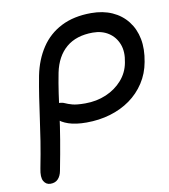

<svg xmlns="http://www.w3.org/2000/svg" viewBox="-81 -777 754 856"><g transform="rotate(-10 296.0 -349.0)"><path d="M79 10Q59 10 48.5 -8Q38 -26 46 -65Q59 -131 67.5 -185Q76 -239 82.5 -287Q89 -335 96 -380.5Q103 -426 112 -474Q126 -544 161 -597Q196 -650 253 -679Q310 -708 389 -708Q442 -708 483.5 -689.5Q525 -671 552 -636.5Q579 -602 588 -555.5Q597 -509 586 -452Q577 -401 550 -359.5Q523 -318 483 -289.5Q443 -261 392.5 -246Q342 -231 285 -231Q236 -231 203.5 -242Q171 -253 156 -270Q141 -287 145 -307Q148 -322 157.5 -330Q167 -338 179 -338Q193 -338 204.5 -332.5Q216 -327 235.5 -321.5Q255 -316 294 -316Q345 -316 388.5 -334.5Q432 -353 461.5 -386.5Q491 -420 499 -464Q509 -512 495.5 -547Q482 -582 452 -601.5Q422 -621 381 -621Q306 -621 260.5 -582.5Q215 -544 200 -472Q191 -426 184.5 -381Q178 -336 171.5 -286Q165 -236 155 -176Q145 -116 130 -39Q126 -17 113.5 -3.5Q101 10 79 10Z"/></g></svg>

Font: Shantell Sans
Style: Italic
Weight: 400
Italic angle: -11°
Designer: Stephen Nixon, Anya Danilova, Shantell Martin
Foundry: Arrow Type
Version: Version 1.011;[c5ecc13dd]